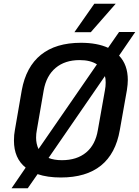

<svg xmlns="http://www.w3.org/2000/svg" viewBox="-20 -942 747 1032"><path d="M620 -643Q667 -594 667 -512Q667 -489 662 -457L624 -243Q602 -116 522.5 -52Q443 12 307 12Q235 12 182 -6L129 70H42L118 -41Q55 -91 55 -186Q55 -218 60 -243L97 -457Q120 -583 200 -647.5Q280 -712 415 -712Q502 -712 561 -685L620 -770H707ZM174 -202Q174 -169 187 -141L501 -596Q466 -619 408 -619Q329 -619 279 -577Q229 -535 215 -457L178 -243Q174 -223 174 -202ZM548 -498Q548 -520 544 -533L241 -93Q271 -81 313 -81Q393 -81 443 -122.5Q493 -164 506 -243L544 -457Q548 -477 548 -498ZM487 -922H602L468 -769H380Z"/></svg>

Font: KoHo SemiBold
Style: Italic
Weight: 600
Italic angle: -10°
Version: Version 1.000; ttfautohint (v1.6)